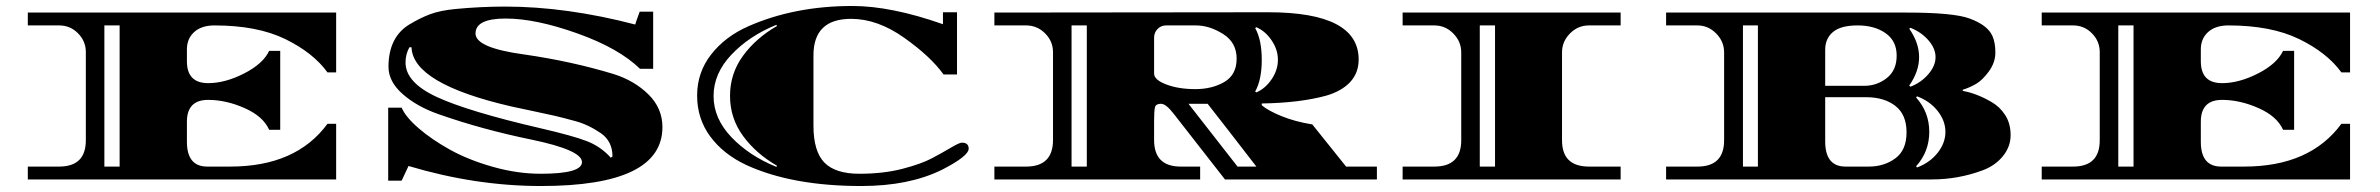

<svg xmlns="http://www.w3.org/2000/svg" viewBox="-20 -600 7958 642"><path d="M697 -515Q654 -515 629.5 -493Q605 -471 605 -435V-395Q605 -322 676 -322Q733 -322 796.5 -354.5Q860 -387 880 -430H917V-166H880Q860 -211 798 -238.5Q736 -266 676 -266Q605 -266 605 -193V-126Q605 -43 673 -43H750Q970 -43 1075 -186H1104V0H73V-43H178Q267 -43 267 -131V-426Q267 -462 241 -488.5Q215 -515 178 -515H73V-558H1104V-358H1075Q1027 -424 933.5 -469.5Q840 -515 697 -515ZM329 -43H380V-515H329Z M1504 -570Q1588 -578 1669 -578Q1874 -578 2104 -518Q2105 -523 2119 -561H2164V-370H2120Q2049 -439 1910 -488.5Q1771 -538 1670.5 -538Q1570 -538 1570 -488Q1570 -440 1732 -418Q1892 -395 2033 -352Q2102 -330 2148.5 -284Q2195 -238 2195 -175Q2195 22 1789 22Q1570 22 1346 -45L1323 4H1278V-240H1323Q1336 -209 1380 -171Q1424 -133 1485.5 -99Q1547 -65 1628.5 -42Q1710 -19 1788 -19Q1926 -19 1926 -58Q1926 -98 1758 -133Q1592 -167 1447 -218Q1375 -243 1327 -285Q1279 -327 1279 -376.5Q1279 -426 1296.5 -461.5Q1314 -497 1348.5 -518Q1383 -539 1417 -552Q1451 -565 1504 -570ZM1336 -391Q1336 -324 1441 -275.5Q1546 -227 1788 -171Q1896 -146 1942.5 -128Q1989 -110 2023 -72Q2023 -74 2025.5 -75Q2028 -76 2028 -77Q2028 -127 1990 -154Q1948 -183 1904 -195Q1860 -207 1834 -213Q1808 -219 1762.5 -228.5Q1717 -238 1690 -244Q1360 -320 1356 -442H1349Q1336 -419 1336 -391Z M2860 22Q2629 22 2476 -48Q2399 -84 2355 -143.5Q2311 -203 2311 -280.5Q2311 -358 2358 -418Q2405 -478 2482 -512Q2636 -580 2830 -580Q2960 -580 3133 -519V-559H3180V-351H3135Q3092 -411 3003 -474Q2914 -537 2826 -537Q2700 -537 2700 -415V-180Q2700 -94 2736.5 -56.5Q2773 -19 2853.5 -19Q2934 -19 2997.5 -35.5Q3061 -52 3096.5 -71Q3132 -90 3160 -106.5Q3188 -123 3196 -123Q3219 -123 3219 -103Q3219 -78 3129 -32Q3019 22 2860 22ZM2578 -513 2576 -517Q2485 -480 2425.5 -417Q2366 -354 2366 -279Q2366 -204 2425.5 -141.5Q2485 -79 2576 -42L2578 -46Q2508 -86 2464.5 -145.5Q2421 -205 2421 -279.5Q2421 -354 2464.5 -413.5Q2508 -473 2578 -513Z M4584 -43V0H4076L3905 -219Q3879 -253 3862 -253Q3845 -253 3842 -241.5Q3839 -230 3839 -195V-132Q3839 -43 3928 -43H3993V0H3305V-43H3411Q3501 -43 3501 -132V-425Q3501 -462 3474.5 -488.5Q3448 -515 3411 -515H3305V-558Q4075 -559 4221 -559Q4523 -559 4523 -401Q4523 -356 4494.5 -325.5Q4466 -295 4414 -280Q4326 -256 4199 -254V-248Q4220 -230 4265.5 -211.5Q4311 -193 4368 -184L4481 -43ZM3563 -43H3614V-515H3563ZM3839 -474V-354Q3839 -333 3880 -317.5Q3921 -302 3977 -302Q4033 -302 4074 -326Q4115 -350 4115 -404Q4115 -458 4069.5 -486.5Q4024 -515 3979 -515H3879Q3862 -515 3850.5 -503Q3839 -491 3839 -474ZM3954 -253 4118 -43H4181Q4073 -183 4018 -253ZM4181 -509 4177 -506Q4199 -467 4199 -400Q4199 -333 4177 -294L4181 -291Q4211 -304 4232 -335Q4253 -366 4253 -400Q4253 -434 4232 -465Q4211 -496 4181 -509Z M5203 -425V-131Q5203 -43 5293 -43H5399V0H4670V-43H4776Q4866 -43 4866 -131V-425Q4866 -461 4839.5 -488Q4813 -515 4776 -515H4670V-558H5399V-515H5293Q5256 -515 5229.5 -488Q5203 -461 5203 -425ZM4979 -43V-515H4928V-43Z M6608 -30Q6527 0 6439 0H5551V-43H5656Q5745 -43 5745 -131V-425Q5745 -461 5718.5 -488Q5692 -515 5656 -515H5551V-558H6354Q6513 -558 6566 -538Q6626 -516 6642 -480Q6652 -458 6652 -424.5Q6652 -391 6630.5 -361.5Q6609 -332 6587.5 -319.5Q6566 -307 6543 -300V-296Q6589 -288 6639 -259Q6667 -243 6685 -215Q6703 -187 6703 -148Q6703 -109 6676.5 -77Q6650 -45 6608 -30ZM6083 -434V-313H6213Q6256 -313 6289 -339Q6322 -365 6322 -414Q6322 -463 6285 -489Q6248 -515 6191.5 -515Q6135 -515 6109 -493Q6083 -471 6083 -434ZM5858 -43V-515H5808V-43ZM6151 -43H6229Q6280 -43 6317.5 -70.5Q6355 -98 6355 -157.5Q6355 -217 6317.5 -246Q6280 -275 6220 -275H6083V-127Q6083 -43 6151 -43ZM6368 -507 6364 -504Q6397 -457 6397 -409Q6397 -361 6364 -314L6368 -310Q6404 -324 6428 -352Q6452 -380 6452 -409Q6452 -438 6428 -465.5Q6404 -493 6368 -507ZM6390 -278 6387 -274Q6431 -225 6431 -159Q6431 -93 6387 -44L6390 -40Q6433 -56 6459 -89Q6485 -122 6485 -159Q6485 -196 6459 -229Q6433 -262 6390 -278Z M7431 -515Q7388 -515 7363.5 -493Q7339 -471 7339 -435V-395Q7339 -322 7410 -322Q7467 -322 7530.5 -354.5Q7594 -387 7614 -430H7651V-166H7614Q7594 -211 7532 -238.5Q7470 -266 7410 -266Q7339 -266 7339 -193V-126Q7339 -43 7407 -43H7484Q7704 -43 7809 -186H7838V0H6807V-43H6912Q7001 -43 7001 -131V-426Q7001 -462 6975 -488.5Q6949 -515 6912 -515H6807V-558H7838V-358H7809Q7761 -424 7667.5 -469.5Q7574 -515 7431 -515ZM7063 -43H7114V-515H7063Z"/></svg>

Font: Diplomata SC
Style: Regular
Weight: 400
Width: 7
Designer: Eduardo Rodriguez Tunni
Foundry: Eduardo Rodriguez Tunni
Version: Version 1.001